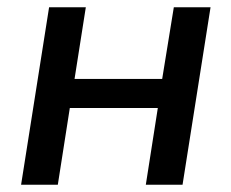

<svg xmlns="http://www.w3.org/2000/svg" viewBox="-20 -508 636 528"><path d="M38 0 115 -488H216L185 -291H426L458 -488H559L482 0H381L414 -211H172L139 0Z"/></svg>

Font: Nunito Sans SemiBold
Style: Italic
Weight: 600
Italic angle: -9°
Designer: Vernon Adams
Foundry: Vernon Adams
Version: Version 3.006; ttfautohint (v1.8.3)